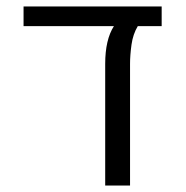

<svg xmlns="http://www.w3.org/2000/svg" viewBox="-20 -575 576 595"><path d="M306 0V-377Q306 -452 333 -494H53V-555H481V-494H407Q392 -469 387.5 -436.5Q383 -404 383 -377V0Z"/></svg>

Font: Assistant
Style: Regular
Weight: 400
Designer: Hebrew By Ben Nathan, Latin by Paul Hunt
Version: Version 3.000